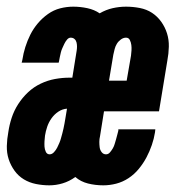

<svg xmlns="http://www.w3.org/2000/svg" viewBox="-27 -548 547 576"><path d="M121 8Q101 8 81 4Q61 0 44.5 -10Q28 -20 16.5 -36Q5 -52 -1 -70.5Q-7 -89 -6.5 -110Q-6 -131 -2 -152Q1 -173 8 -194.5Q15 -216 27.5 -235.5Q40 -255 57 -271Q74 -287 95 -297Q116 -307 138 -311Q160 -315 181 -315H190L203 -396Q204 -402 204 -408.5Q204 -415 202.5 -421Q201 -427 196.5 -431Q192 -435 185 -435Q179 -435 174 -429Q169 -423 166 -416.5Q163 -410 160 -403.5Q157 -397 155.5 -390.5Q154 -384 152.5 -377Q151 -370 150 -364L149 -360H38L40 -368Q43 -388 49 -407Q55 -426 64 -444Q73 -462 86.5 -478Q100 -494 117 -506Q134 -518 153.5 -523Q173 -528 193 -528Q214 -528 235 -523.5Q256 -519 272 -508Q291 -519 311 -523.5Q331 -528 351 -528Q372 -528 392.5 -524Q413 -520 429 -509.5Q445 -499 456.5 -483Q468 -467 474 -448Q480 -429 479.5 -408Q479 -387 475 -366L450 -214H285L273 -139Q271 -131 271 -122.5Q271 -114 272 -106Q273 -98 278 -91.5Q283 -85 291 -85Q298 -85 303 -91Q308 -97 311.5 -103Q315 -109 317 -116Q319 -123 321 -129.5Q323 -136 324.5 -142.5Q326 -149 328 -156V-160H439L438 -151Q435 -132 428.5 -113Q422 -94 412.5 -76Q403 -58 389.5 -41.5Q376 -25 358.5 -13.5Q341 -2 321.5 3Q302 8 283 8Q259 8 237 2.5Q215 -3 199 -17Q181 -4 161 2Q141 8 121 8ZM300 -306H353L366 -381Q367 -389 367.5 -397Q368 -405 367 -413Q366 -421 362.5 -428Q359 -435 351 -435Q343 -435 335.5 -429.5Q328 -424 323.5 -416.5Q319 -409 317 -401Q315 -393 313 -384ZM122 -85Q129 -85 135 -91.5Q141 -98 144.5 -105Q148 -112 151 -119Q154 -126 156 -133.5Q158 -141 160 -148Q162 -155 163.5 -162.5Q165 -170 166.5 -177.5Q168 -185 169 -192L174 -222Q160 -221 148 -213Q136 -205 127.5 -193Q119 -181 114.5 -167.5Q110 -154 108 -141Q107 -133 106.5 -124.5Q106 -116 106.5 -108Q107 -100 110.5 -92.5Q114 -85 122 -85Z"/></svg>

Font: Iosevka Term Curly Hv Obl
Style: Regular
Weight: 900
Italic angle: -9°
Designer: Belleve Invis
Foundry: Belleve Invis
Version: Version 32.3.0